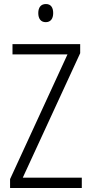

<svg xmlns="http://www.w3.org/2000/svg" viewBox="-20 -933 452 953"><path d="M208 -913C182 -913 170 -895 170 -868C170 -840 183 -823 207 -823C231 -823 244 -840 244 -868C244 -895 233 -913 208 -913ZM386 0V-51H93L378 -669V-714H42V-663H315L30 -44V0Z"/></svg>

Font: Noto Sans Hebrew Condensed Light
Style: Regular
Weight: 300
Width: 3
Designer: Monotype Design Team
Foundry: Monotype Imaging Inc.
Version: Version 2.004